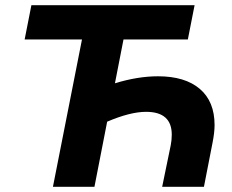

<svg xmlns="http://www.w3.org/2000/svg" viewBox="-20 -720 896 740"><path d="M807 -238Q807 -209 799 -169L766 0H605L638 -160Q642 -180 642 -201Q642 -289 543 -289Q482 -289 393 -251L344 0H184L296 -568H75L101 -700H730L704 -568H456L423 -399Q511 -426 589 -426Q693 -426 750 -377.5Q807 -329 807 -238Z"/></svg>

Font: Montserrat Alternates
Style: Bold Italic
Weight: 700
Italic angle: -11.3°
Designer: Julieta Ulanovsky
Foundry: Julieta Ulanovsky
Version: Version 7.200